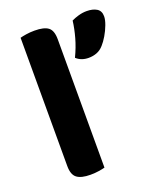

<svg xmlns="http://www.w3.org/2000/svg" viewBox="-127 -742 687 828"><g transform="rotate(-20 216.5 -327.5)"><path d="M63.2 -264 211.6 -261.1V-1.2Q202.1 1.5 184.1 4.4Q166.1 7.3 145 7.3Q102.7 7.3 83 -7.7Q63.2 -22.6 63.2 -62.2ZM211.6 -184.4 63.2 -187V-651Q72.8 -653.8 90.9 -656.7Q109 -659.6 129.9 -659.6Q173.2 -659.6 192.4 -645Q211.6 -630.4 211.6 -590.1ZM379.3 -498.5Q365.2 -482.4 347.7 -475.8Q330.2 -469.1 310.1 -469.1Q276.2 -469.1 254 -489.7Q273.4 -530 284.2 -568.9Q295.1 -607.8 299.6 -644.2Q313.9 -651.2 332.3 -656.5Q350.7 -661.8 369.8 -661.8Q398 -661.8 415.7 -650.9Q433.4 -640 433.4 -615.1Q433.4 -599.1 424.9 -576.5Q416.4 -553.8 404 -532.9Q391.6 -512 379.3 -498.5Z"/></g></svg>

Font: Baloo Bhaijaan 2
Style: Regular
Weight: 400
Designer: Sanskriti Dholi, Noopur Datye and Ek Type
Foundry: Ek Type
Version: Version 1.701